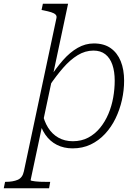

<svg xmlns="http://www.w3.org/2000/svg" viewBox="-88 -778 722 1021"><path d="M299 -27Q345 -27 381 -46Q417 -65 444 -98Q471 -131 488.5 -172.5Q506 -214 514 -259.5Q522 -305 522 -349Q522 -398 509.5 -434Q497 -470 472 -489.5Q447 -509 409 -509Q365 -509 325 -484.5Q285 -460 248 -417.5Q211 -375 175 -322L173 -359Q210 -416 247 -458Q284 -500 325 -523.5Q366 -547 411 -547Q465 -547 500.5 -522Q536 -497 554 -452.5Q572 -408 572 -349Q572 -298 560.5 -246.5Q549 -195 526.5 -148.5Q504 -102 470.5 -66Q437 -30 394 -9.5Q351 11 298 11Q252 11 215 -7.5Q178 -26 153 -62Q128 -98 117 -149L137 -180Q146 -134 167.5 -99.5Q189 -65 222.5 -46Q256 -27 299 -27ZM173 223H-68L-61 189H-58Q-19 189 6.5 178Q32 167 39 133L212 -681Q215 -693 207.5 -700.5Q200 -708 184 -713Q168 -718 143 -723L133 -725L140 -758H274L75 179Q74 182 81 183.5Q88 185 99.5 186.5Q111 188 125 188.5Q139 189 154 189H179Z"/></svg>

Font: Roboto Serif Thin
Style: Italic
Weight: 250
Italic angle: -10°
Version: Version 1.007